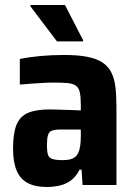

<svg xmlns="http://www.w3.org/2000/svg" viewBox="-20 -737 538 765"><path d="M166 8Q121 8 91 -7.5Q61 -23 46.5 -57Q32 -91 32 -145Q32 -205 45.5 -239Q59 -273 91 -287Q123 -301 179 -301Q189 -301 203 -300.5Q217 -300 233.5 -299.5Q250 -299 267.5 -298.5Q285 -298 302 -297V-319Q302 -351 298 -369Q294 -387 282.5 -395.5Q271 -404 249 -406Q227 -408 192 -408Q172 -408 148.5 -406.5Q125 -405 102 -403.5Q79 -402 59 -400V-502Q98 -510 143 -514Q188 -518 236 -518Q291 -518 328.5 -510.5Q366 -503 389 -487.5Q412 -472 424 -447.5Q436 -423 440 -389Q444 -355 444 -311V0H309L305 -61H297Q283 -33 262.5 -18Q242 -3 217 2.5Q192 8 166 8ZM229 -99Q246 -99 257.5 -101.5Q269 -104 277.5 -110Q286 -116 291 -127Q297 -138 299.5 -155.5Q302 -173 302 -197V-221H222Q199 -221 187 -216.5Q175 -212 171 -198Q167 -184 167 -158Q167 -134 171 -121Q175 -108 189 -103.5Q203 -99 229 -99ZM207 -572 101 -712V-717H239L311 -577V-572Z"/></svg>

Font: Saira SemiCondensed
Style: Bold
Weight: 700
Width: 4
Designer: Hector Gatti with collaboration of the Omnibus-Type team
Foundry: Omnibus-Type
Version: Version 1.101